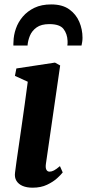

<svg xmlns="http://www.w3.org/2000/svg" viewBox="-20 -838 393 868"><path d="M127.5 10.5Q101 10.5 82.2 2.5Q63.5 -5.5 54.2 -20.8Q45 -36 48 -58Q50 -76.5 54.5 -107.2Q59 -138 64.8 -178.5Q70.5 -219 77.5 -266.2Q84.5 -313.5 91.5 -365Q98.5 -416.5 105.5 -468.5L47.5 -495L54 -528.5L228.5 -555L252 -542L187.5 -97Q185 -79 189.8 -70.5Q194.5 -62 204 -62Q213.5 -62 224 -67.5Q234.5 -73 251 -87L263.5 -58.5Q256 -48.5 238.2 -32.2Q220.5 -16 192.8 -2.8Q165 10.5 127.5 10.5ZM40.5 -632Q40.5 -636.5 40.5 -640.5Q40.5 -644.5 41 -649.5Q41.5 -679 51.8 -708.5Q62 -738 83 -762.8Q104 -787.5 135.8 -802.8Q167.5 -818 211.5 -818Q262 -818 293 -795.8Q324 -773.5 338.5 -739.2Q353 -705 353 -667.5Q353 -657 351.5 -648Q350 -639 348.5 -632H284.5Q285 -637 285.5 -641.8Q286 -646.5 285.5 -653Q284 -685.5 267 -707.2Q250 -729 203 -729Q166.5 -729 145.5 -714Q124.5 -699 115.2 -676.5Q106 -654 104.5 -632Z"/></svg>

Font: Merriweather 48pt
Style: Bold Italic
Weight: 700
Italic angle: -7.8°
Version: Version 2.101